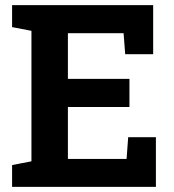

<svg xmlns="http://www.w3.org/2000/svg" viewBox="-20 -731 679 751"><path d="M475.1 -109.4 481.4 -194.3H589.8V0H27.3V-85.4L103 -100.1V-610.4L27.3 -625V-710.9H579.1V-519H469.7L463.4 -601.1H245.6V-422.4H486.3V-312.5H245.6V-109.4Z"/></svg>

Font: Battambang
Style: Bold
Weight: 700
Designer: Danh Hong
Version: Version 8.002; ttfautohint (v1.8.3)